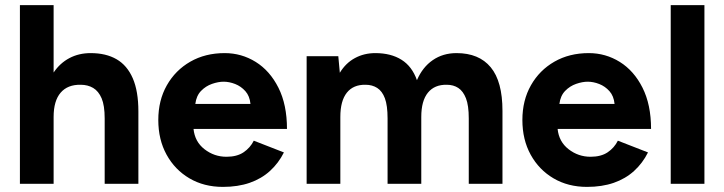

<svg xmlns="http://www.w3.org/2000/svg" viewBox="-20 -720 2836 752"><path d="M58 0V-700H190V-436Q215 -473 252 -492.5Q289 -512 335 -512Q395 -512 436.5 -488Q478 -464 500 -413.5Q522 -363 522 -283V0H390V-256Q390 -307 378 -335Q366 -363 345 -375.5Q324 -388 296 -388Q245 -389 217.5 -357Q190 -325 190 -262V0Z M853 12Q779 12 722 -21.5Q665 -55 632.5 -114Q600 -173 600 -250Q600 -327 633.5 -386Q667 -445 725.5 -478.5Q784 -512 860 -512Q926 -512 981.5 -477.5Q1037 -443 1070.5 -376.5Q1104 -310 1104 -215H738Q743 -165 781 -135.5Q819 -106 867 -106Q908 -106 934 -123.5Q960 -141 974 -169L1092 -123Q1071 -81 1037.5 -50.5Q1004 -20 958 -4Q912 12 853 12ZM745 -313H961Q958 -344 941 -363Q924 -382 901 -391Q878 -400 856 -400Q835 -400 810.5 -391.5Q786 -383 767.5 -364Q749 -345 745 -313Z M1181 0V-500H1305L1311 -435Q1334 -473 1370 -492.5Q1406 -512 1450 -512Q1511 -512 1552.5 -486Q1594 -460 1613 -406Q1635 -457 1675 -484.5Q1715 -512 1768 -512Q1856 -512 1902 -456.5Q1948 -401 1948 -286V0H1816V-256Q1816 -307 1805 -335Q1794 -363 1775 -375.5Q1756 -388 1730 -388Q1682 -389 1656 -357Q1630 -325 1630 -262V0H1498V-256Q1498 -307 1487.5 -335Q1477 -363 1457.5 -375.5Q1438 -388 1412 -388Q1364 -389 1338.5 -357Q1313 -325 1313 -262V0Z M2279 12Q2205 12 2148 -21.5Q2091 -55 2058.5 -114Q2026 -173 2026 -250Q2026 -327 2059.5 -386Q2093 -445 2151.5 -478.5Q2210 -512 2286 -512Q2352 -512 2407.5 -477.5Q2463 -443 2496.5 -376.5Q2530 -310 2530 -215H2164Q2169 -165 2207 -135.5Q2245 -106 2293 -106Q2334 -106 2360 -123.5Q2386 -141 2400 -169L2518 -123Q2497 -81 2463.5 -50.5Q2430 -20 2384 -4Q2338 12 2279 12ZM2171 -313H2387Q2384 -344 2367 -363Q2350 -382 2327 -391Q2304 -400 2282 -400Q2261 -400 2236.5 -391.5Q2212 -383 2193.5 -364Q2175 -345 2171 -313Z M2607 0V-700H2739V0Z"/></svg>

Font: Figtree Light
Style: Bold
Weight: 700
Version: Version 2.002